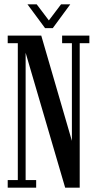

<svg xmlns="http://www.w3.org/2000/svg" viewBox="-20 -864 447 884"><path d="M15.5 0V-35H62V-665H15.5V-700H170L311 -215.5V-665H266V-700H391.5V-665H347V0H280L98 -621V-35H146.5V0ZM187.5 -734.5 106.5 -844H149L205 -770L261 -844H303.5L223 -734.5Z"/></svg>

Font: Imbue 10pt Medium
Style: Regular
Weight: 500
Designer: Tyler Finck
Foundry: Etcetera Type Company
Version: Version 1.102; ttfautohint (v1.8.3)